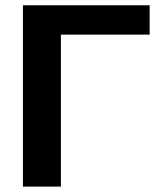

<svg xmlns="http://www.w3.org/2000/svg" viewBox="-20 -708 607 728"><path d="M547.4 -688V-576.7H210.9V-0.5H66.9V-688Z"/></svg>

Font: Liberation Sans
Style: Bold
Weight: 700
Designer: Steve Matteson
Foundry: Ascender Corporation
Version: Version 2.1.5